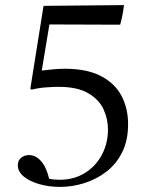

<svg xmlns="http://www.w3.org/2000/svg" viewBox="-20 -722 593 754"><path d="M151 -699 467 -702Q462 -661 452 -625L174 -626L144 -445Q168 -448 191 -450Q214 -452 235 -452Q322 -452 377 -423Q432 -394 457.5 -345Q483 -296 483 -234Q483 -171 460 -124.5Q437 -78 398 -48Q359 -18 311.5 -3Q264 12 215 12Q172 12 134 1Q96 -10 73 -29Q50 -48 50 -73Q50 -92 63 -102.5Q76 -113 94 -113Q120 -113 141 -89.5Q162 -66 173 -20Q193 -16 213 -16Q271 -16 314 -43Q357 -70 380.5 -115Q404 -160 404 -213Q404 -256 386 -294Q368 -332 325.5 -356.5Q283 -381 209 -381Q192 -381 162.5 -379Q133 -377 104 -370L99 -373Z"/></svg>

Font: Castoro Titling
Style: Regular
Weight: 400
Version: Version 2.04